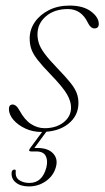

<svg xmlns="http://www.w3.org/2000/svg" viewBox="-20 -466 376 689"><path d="M140 -6Q181.5 -6 208.2 -27Q235 -48 235 -80.5Q235 -102 220.5 -127.5Q206 -153 161 -199.5Q130.5 -231 114.5 -251.8Q98.5 -272.5 92.5 -289.8Q86.5 -307 86.5 -328Q86.5 -360 105 -386.8Q123.5 -413.5 155.8 -429.8Q188 -446 229.5 -446Q278.5 -446 306.5 -425Q334.5 -404 334.5 -380Q334.5 -364 318.5 -364Q305.5 -364 295.5 -384Q272 -433.5 223.5 -433.5Q175 -433.5 144.8 -407.5Q114.5 -381.5 114.5 -343Q114.5 -326 119.8 -310Q125 -294 140.5 -273Q156 -252 187 -220Q216.5 -189.5 232.8 -169Q249 -148.5 255.2 -132Q261.5 -115.5 261.5 -96.5Q261.5 -50.5 225 -21.5Q188.5 7.5 128.5 7.5Q97 7.5 70.5 -5Q44 -17.5 28 -36.2Q12 -55 12 -74.5Q12 -91 26 -91Q31 -91 37 -86.5Q43 -82 50 -69.5Q68.5 -35.5 91.5 -20.8Q114.5 -6 140 -6ZM138.5 -2.5H153L103.5 65H114Q152 65 170.2 84.2Q188.5 103.5 181 132Q173 163.5 145.8 183.2Q118.5 203 83.5 203Q53.5 203 36.2 188.5Q19 174 22 151Q24 143.5 31 142.5Q37.5 142 36.5 149.5Q34.5 171.5 49.8 181Q65 190.5 85.5 190.5Q132 190.5 146.5 134.5Q152.5 109.5 144 93.5Q135.5 77.5 110.5 77.5H92Q79 77.5 89 64.5Z"/></svg>

Font: Fraunces 72pt S000 Thin
Style: Italic
Weight: 100
Italic angle: -16°
Version: Version 1.000; ttfautohint (v1.8.3)